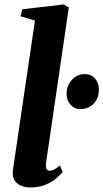

<svg xmlns="http://www.w3.org/2000/svg" viewBox="-20 -837 467 868"><path d="M188 -99.5Q186 -82 190.5 -73.5Q195 -65 205 -65Q213.5 -65 223.5 -69.8Q233.5 -74.5 251 -89L263.5 -59.5Q253.5 -47 234.2 -30.5Q215 -14 185.5 -1.8Q156 10.5 115.5 10.5Q96.5 10.5 78.5 4Q60.5 -2.5 49 -17Q37.5 -31.5 37.5 -55Q37.5 -60.5 38.5 -67.8Q39.5 -75 40.5 -82.8Q41.5 -90.5 42.5 -96.5L138 -744L73 -763.5L80.5 -795L268.5 -817L291 -803ZM281 -413Q281.5 -451.5 305.5 -476.8Q329.5 -502 362 -502Q392.5 -502 409.8 -481.8Q427 -461.5 427 -432.5Q427 -392.5 403 -368Q379 -343.5 342.5 -343.5Q318 -343.5 299.5 -363Q281 -382.5 281 -413Z"/></svg>

Font: Merriweather 60pt ExtraBold
Style: Italic
Weight: 800
Italic angle: -7.8°
Version: Version 2.101